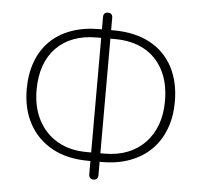

<svg xmlns="http://www.w3.org/2000/svg" viewBox="-53 -792 917 873"><g transform="rotate(5 405.0 -355.0)"><path d="M405 26Q395 26 389.5 20Q384 14 384 4V-71L398 -57H374Q278 -57 209.5 -94.5Q141 -132 104 -199.5Q67 -267 67 -358Q67 -427 87.5 -482.5Q108 -538 147 -577Q186 -616 243.5 -637Q301 -658 374 -658H398L384 -644V-714Q384 -725 389.5 -730.5Q395 -736 405 -736Q415 -736 420.5 -730.5Q426 -725 426 -714V-644L412 -658H436Q534 -658 602.5 -621.5Q671 -585 707 -517.5Q743 -450 743 -358Q743 -290 722 -234.5Q701 -179 661.5 -139.5Q622 -100 565 -78.5Q508 -57 436 -57H412L426 -71V4Q426 14 421 20Q416 26 405 26ZM384 -82V-633L398 -619H364Q305 -619 258.5 -601.5Q212 -584 179 -550Q146 -516 129 -468Q112 -420 112 -358Q112 -279 143 -220Q174 -161 230.5 -128.5Q287 -96 364 -96H398ZM426 -82 412 -96H446Q504 -96 550.5 -114.5Q597 -133 630 -167.5Q663 -202 680.5 -250Q698 -298 698 -358Q698 -440 667.5 -498.5Q637 -557 581 -588Q525 -619 446 -619H412L426 -633Z"/></g></svg>

Font: Nunito ExtraLight
Style: Regular
Weight: 200
Designer: Vernon Adams
Foundry: Vernon Adams
Version: Version 3.602;April 4, 2023;FontCreator 14.0.0.2856 64-bit